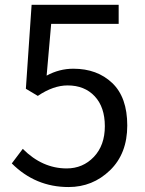

<svg xmlns="http://www.w3.org/2000/svg" viewBox="-20 -753 595 786"><path d="M260.7 12.7Q125 12.7 28.3 -84L73.2 -143.6Q153.3 -63.5 252.9 -63.5Q319.3 -63.5 364.3 -110.8Q409.2 -158.2 409.2 -236.3Q409.2 -314.5 367.7 -358.9Q326.2 -403.3 256.8 -403.3Q198.2 -403.3 134.8 -360.4L85.9 -389.6L109.4 -733.4H465.8V-655.3H189.5L170.9 -443.4Q222.7 -471.7 280.3 -471.7Q377.9 -471.7 439.5 -413.1Q501 -354.5 501 -239.3Q501 -124 430.2 -55.7Q359.4 12.7 260.7 12.7Z"/></svg>

Font: GenYoGothic TW TTF Regular
Style: Regular
Weight: 400
Version: Version 1.300